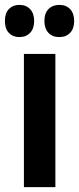

<svg xmlns="http://www.w3.org/2000/svg" viewBox="-38 -818 324 787"><path d="M189 -51H60V-597H189ZM-18 -732Q-18 -764 -1.5 -781Q15 -798 41 -798Q69 -798 85.5 -780.5Q102 -763 102 -732Q102 -701 85.5 -683.5Q69 -666 41 -666Q15 -666 -1.5 -683Q-18 -700 -18 -732ZM144 -732Q144 -764 161 -781Q178 -798 205 -798Q233 -798 249.5 -780.5Q266 -763 266 -732Q266 -701 249.5 -683.5Q233 -666 205 -666Q177 -666 160.5 -683.5Q144 -701 144 -732Z"/></svg>

Font: Noto Sans Tamil UI ExtraCondensed
Style: Bold
Weight: 700
Width: 2
Designer: Jelle Bosma - Monotype Design Team
Foundry: Monotype Imaging Inc.
Version: Version 2.004; ttfautohint (v1.8.4.7-5d5b)